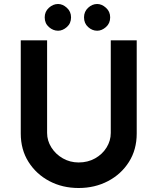

<svg xmlns="http://www.w3.org/2000/svg" viewBox="-20 -934 789 962"><path d="M216 -268Q216 -229 237.5 -195Q259 -161 295 -140.5Q331 -120 374 -120Q420 -120 456.5 -140.5Q493 -161 514 -195Q535 -229 535 -268V-732H665V-265Q665 -184 626 -122.5Q587 -61 521 -26.5Q455 8 374 8Q293 8 227.5 -26.5Q162 -61 123 -122.5Q84 -184 84 -265V-732H216ZM204 -847Q204 -876 225 -895Q246 -914 271 -914Q294 -914 315 -895Q336 -876 336 -847Q336 -817 315 -798.5Q294 -780 271 -780Q246 -780 225 -798.5Q204 -817 204 -847ZM401 -847Q401 -876 421.5 -895Q442 -914 467 -914Q490 -914 511 -895Q532 -876 532 -847Q532 -817 511 -798.5Q490 -780 467 -780Q442 -780 421.5 -798.5Q401 -817 401 -847Z"/></svg>

Font: Reem Kufi SemiBold
Style: Regular
Weight: 600
Designer: Khaled Hosny
Version: Version 1.001